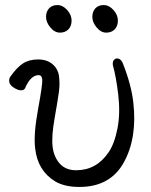

<svg xmlns="http://www.w3.org/2000/svg" viewBox="-20 -721 598 759"><path d="M446 -640Q446 -618 433.5 -605Q421 -592 400 -592Q379 -592 362 -612.5Q345 -633 345 -654Q345 -675 357 -688Q369 -701 390 -701Q411 -701 428.5 -681.5Q446 -662 446 -640ZM263 -640Q263 -618 250.5 -605Q238 -592 217 -592Q196 -592 179 -612.5Q162 -633 162 -654Q162 -675 174 -688Q186 -701 207 -701Q228 -701 245.5 -681.5Q263 -662 263 -640ZM426 -464V-468Q425 -478 430.5 -484Q436 -490 443 -490Q457 -490 465 -472Q499 -387 507 -316Q523 -176 469.5 -79Q416 18 294 18Q235 18 198 -4Q129 -46 119 -134Q112 -189 130.5 -289.5Q149 -390 147 -407Q145 -424 133 -424Q101 -424 79 -372Q75 -364 63 -364Q51 -364 34.5 -374.5Q18 -385 16.5 -397.5Q15 -410 21 -418Q46 -454 70.5 -470Q95 -486 130.5 -486Q166 -486 188 -467Q210 -448 213.5 -418.5Q217 -389 213 -358.5Q209 -328 196 -254.5Q183 -181 188 -140.5Q193 -100 216.5 -74Q240 -48 281 -48Q362 -48 410 -120Q433 -154 444.5 -214Q456 -274 447.5 -346Q439 -418 426 -464Z"/></svg>

Font: Fusion Kai T
Style: Regular
Weight: 400
Designer: Fontworks Inc.
Version: Version 24.134;May 13, 2024